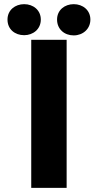

<svg xmlns="http://www.w3.org/2000/svg" viewBox="-20 -902 472 922"><path d="M16 -808C16 -761 52 -733 96 -733C139 -733 176 -762 176 -808C176 -853 140 -882 96 -882C53 -882 16 -854 16 -808ZM130 0H300V-711H130ZM254 -808C254 -762 289 -732 334 -732C378 -732 414 -763 414 -808C414 -853 378 -882 334 -882C291 -882 254 -854 254 -808Z"/></svg>

Font: Asimov Pro
Style: Ult
Weight: 900
Designer: Google
Version: Version 2.000980; 2014